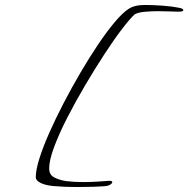

<svg xmlns="http://www.w3.org/2000/svg" viewBox="-20 -656 758 773"><path d="M289 97Q265 97 240.5 96Q216 95 194 93Q163 90 143.5 80.5Q124 71 124 57Q124 29 138.5 -17.5Q153 -64 178.5 -121.5Q204 -179 236.5 -241.5Q269 -304 304.5 -364.5Q340 -425 375 -477Q410 -529 441.5 -566.5Q473 -604 496 -619Q520 -636 563 -636Q597 -636 636.5 -633Q676 -630 699 -625Q718 -622 718 -615Q718 -609 698 -609Q685 -609 663.5 -610Q642 -611 617 -611Q589 -611 562 -608.5Q535 -606 522 -598Q504 -582 471.5 -539.5Q439 -497 400.5 -438Q362 -379 323 -313Q284 -247 251 -182.5Q218 -118 198 -64.5Q178 -11 178 22Q178 47 197 57.5Q216 68 245 73Q261 75 279 76Q297 77 315 77Q347 77 375 75Q403 73 419 72H422Q432 72 432 78Q432 82 423.5 87.5Q415 93 396 94Q386 95 356 96Q326 97 289 97Z"/></svg>

Font: WindSong
Style: Regular
Weight: 400
Designer: Robert E. Leuschke
Foundry: Robert E. Leuschke
Version: Version 1.010; ttfautohint (v1.8.3)